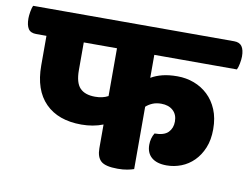

<svg xmlns="http://www.w3.org/2000/svg" viewBox="-116 -720 1081 831"><g transform="rotate(10 424.5 -304.5)"><path d="M519 -502V-401Q541 -414 569 -421Q597 -428 634 -428Q673 -428 707.5 -415Q742 -402 768.5 -377Q795 -352 810.5 -315Q826 -278 826 -229Q826 -182 811.5 -147Q797 -112 773 -88Q749 -64 718 -52Q687 -40 654 -40Q611 -40 588 -59.5Q565 -79 565 -115Q565 -144 579 -167Q621 -167 639 -185.5Q657 -204 657 -233Q657 -264 637.5 -281.5Q618 -299 586 -299Q564 -299 547.5 -292Q531 -285 519 -274V0Q508 4 490 7.5Q472 11 448 11Q394 11 374.5 -6.5Q355 -24 355 -63V-167Q312 -150 260 -150Q158 -150 101.5 -207Q45 -264 45 -372V-502H0Q-25 -502 -35 -517.5Q-45 -533 -45 -563Q-45 -575 -42 -593Q-39 -611 -34 -620H849Q873 -620 883.5 -605Q894 -590 894 -561Q894 -548 890.5 -529.5Q887 -511 882 -502ZM298 -279Q331 -279 355 -292V-502H209V-380Q209 -325 231 -302Q253 -279 298 -279Z"/></g></svg>

Font: Baloo 2 ExtraBold
Style: Regular
Weight: 800
Designer: Sarang Kulkarni and Ek Type
Foundry: Ek Type
Version: Version 1.640;hotconv 1.0.111;makeotfexe 2.5.65597; ttfautoh